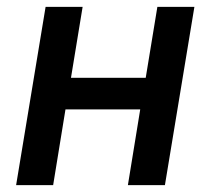

<svg xmlns="http://www.w3.org/2000/svg" viewBox="-20 -540 640 560"><path d="M27 0 113 -520H221L187 -313H405L439 -520H547L461 0H353L389 -221H171L135 0Z"/></svg>

Font: Iosevka Aile Semibold Oblique
Style: Regular
Weight: 600
Italic angle: -9°
Designer: Belleve Invis
Foundry: Belleve Invis
Version: Version 31.1.0; ttfautohint (v1.8.4)